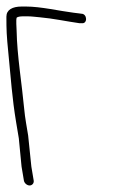

<svg xmlns="http://www.w3.org/2000/svg" viewBox="-22 -546 415 588"><path d="M68.7 22C76.6 22 82.5 14.9 81.2 7L74 -36L64.2 -131L57.7 -170C55.2 -184.7 53.4 -198.8 52.1 -212.5C45 -289.1 30.2 -376.3 28.9 -451.7C28.7 -462.8 26.5 -484.3 29.1 -492C32.6 -494.7 39.4 -496 49.4 -496H62.4C74.5 -496 87.5 -494.1 100.4 -493C140.7 -489.5 181.9 -480.4 220.9 -475H227.9C246.8 -471.9 245.8 -504 227.1 -504L219.9 -505L203.6 -507C161.3 -512.2 103.1 -526 57.4 -526H44.4C16 -526 -2.4 -516 -2.4 -495C-2.4 -453.9 -1.9 -438.4 3.7 -382.4C11.6 -303.9 14.7 -247.9 27.5 -171L35.6 -122.5L44 -36L51.2 7C52.5 14.9 60.7 22 68.7 22Z"/></svg>

Font: MewTooHand
Style: Lta
Weight: 400
Designer: Mew Too, Robert Jablonski
Version: Version 0.77